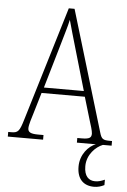

<svg xmlns="http://www.w3.org/2000/svg" viewBox="-64 -758 682 1030"><g transform="rotate(5 277.5 -243.0)"><path d="M-2 0H188V-25H159C115 -25 104 -35 104 -55C104 -72 117 -113 124 -135L158 -249H391L428 -125C435 -103 446 -69 446 -55C446 -34 437 -25 394 -25H370V0H472C434 14 390 61 390 127C390 196 427 228 482 228C502 228 519 223 537 214V185C516 194 503 198 485 198C451 198 426 176 426 122C426 59 472 15 510 0H557V-25H546C509 -25 500 -30 490 -65L295 -714H264L78 -99C59 -35 51 -25 15 -25H-2ZM168 -279 234 -505C249 -559 268 -618 275 -653C285 -616 301 -560 321 -492L383 -279Z"/></g></svg>

Font: Noto Serif Georgian Condensed ExtraLight
Style: Regular
Weight: 200
Width: 3
Designer: Monotype Design Team, Akaki Razmadze
Foundry: Google LLC
Version: Version 2.003